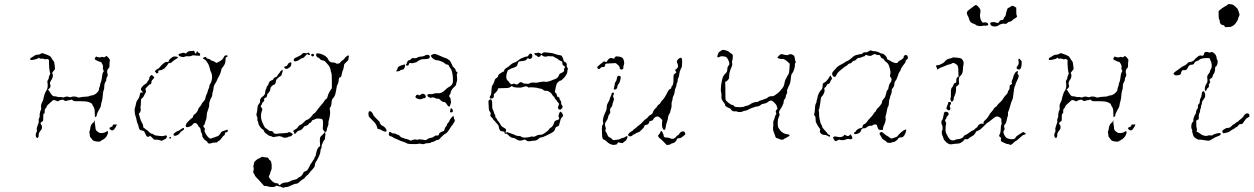

<svg xmlns="http://www.w3.org/2000/svg" viewBox="-20 -689 6059 928"><path d="M541 -88Q544 -90 544 -86Q542 -76 531 -63Q523 -55 514 -62Q502 -71 519 -76Q524 -77 525 -83Q526 -87 527 -87.5Q528 -88 532 -87Q538 -86 541 -88ZM436 -103Q436 -105 437 -106Q438 -107 438 -106Q440 -105 438.5 -102Q437 -99 438.5 -93.5Q440 -88 441 -76Q441 -59 450 -54Q454 -52 458 -48.5Q462 -45 474 -46Q486 -47 492 -51.5Q498 -56 500 -55Q505 -52 499 -38Q492 -20 472 -11Q466 -8 465 -6Q464 -4 454 -4.5Q444 -5 437 -7Q428 -10 426 -14Q424 -18 419 -23Q414 -28 414 -34.5Q414 -41 412.5 -46.5Q411 -52 413.5 -57Q416 -62 416 -67.5Q416 -73 419.5 -82Q423 -91 429 -95Q435 -99 436 -103ZM182 -432Q185 -433 211 -423Q220 -419 222.5 -417Q225 -415 229 -408Q235 -398 239 -393.5Q243 -389 244 -375.5Q245 -362 246 -358Q247 -354 238.5 -345.5Q230 -337 233 -334Q236 -331 235.5 -322.5Q235 -314 231 -307Q226 -300 223 -293Q220 -286 223 -280Q227 -269 218 -261L212 -256L216 -252Q220 -247 223 -241Q225 -238 228 -233.5Q231 -229 234.5 -226.5Q238 -224 240 -224Q242 -223 245 -223.5Q248 -224 256 -221.5Q264 -219 269 -220Q274 -221 279.5 -219Q285 -217 290 -219Q301 -225 315 -220Q321 -218 324 -220Q328 -223 339 -222.5Q350 -222 355 -219Q360 -216 367.5 -218.5Q375 -221 391.5 -221.5Q408 -222 412 -224.5Q416 -227 425 -228Q437 -229 451 -243Q458 -250 458 -256Q458 -262 461 -268.5Q464 -275 464 -279Q464 -283 466 -288Q472 -301 474 -324Q475 -335 478 -339Q484 -345 479 -352Q476 -355 477.5 -363Q479 -371 476 -375.5Q473 -380 471.5 -384.5Q470 -389 466 -389.5Q462 -390 452 -394.5Q442 -399 440 -401Q435 -405 441 -411L444 -416L453 -413Q461 -410 466 -412Q473 -416 481 -412Q485 -411 489 -415Q492 -419 495 -418Q498 -417 505 -409Q512 -401 511 -397Q509 -388 509 -367Q509 -363 504 -358Q500 -355 498.5 -347.5Q497 -340 499 -335Q503 -325 497 -316Q493 -311 494 -306Q495 -301 489.5 -292.5Q484 -284 484 -271Q484 -258 481 -252.5Q478 -247 477 -229.5Q476 -212 472.5 -200.5Q469 -189 468 -180.5Q467 -172 463 -166Q459 -160 456.5 -154.5Q454 -149 451 -143.5Q448 -138 448 -133Q448 -129 445 -126Q442 -123 440 -123Q438 -124 438 -144Q438 -164 432.5 -172Q427 -180 426 -184Q425 -189 414.5 -193.5Q404 -198 392 -199Q378 -200 375 -199.5Q372 -199 365 -200Q349 -200 343 -200Q338 -199 333 -203Q325 -211 322 -206Q321 -205 315.5 -205Q310 -205 304 -202Q296 -199 290 -204Q286 -208 279.5 -207Q273 -206 266 -203L259 -199L250 -203Q241 -206 239 -206Q237 -206 227.5 -197Q218 -188 212.5 -183.5Q207 -179 205.5 -173.5Q204 -168 199.5 -164Q195 -160 196 -151Q197 -142 193 -140Q190 -139 189.5 -136.5Q189 -134 189 -122Q190 -105 186 -103Q176 -98 176 -93Q176 -90 180 -85Q184 -80 183 -72Q182 -64 179.5 -62Q177 -60 171.5 -51.5Q166 -43 167 -37Q168 -32 165.5 -27Q163 -22 160 -22Q157 -22 154 -28Q150 -38 157 -51Q160 -58 158 -61.5Q156 -65 160.5 -79Q165 -93 166.5 -96Q168 -99 167 -106Q166 -113 169 -117.5Q172 -122 172 -129Q171 -132 172 -138Q173 -144 174.5 -150Q176 -156 178 -158Q180 -160 178.5 -171Q177 -182 183.5 -194.5Q190 -207 190 -212Q190 -214 191.5 -220Q193 -226 195 -232Q197 -238 199.5 -243.5Q202 -249 204 -251Q214 -265 209 -293Q208 -298 212 -303Q216 -308 216 -314Q216 -320 219 -324Q224 -332 222 -337Q220 -340 218 -361Q216 -387 217 -394Q218 -400 212 -402.5Q206 -405 202.5 -403Q199 -401 193 -404Q187 -407 180 -405.5Q173 -404 170.5 -408Q168 -412 166 -409Q164 -405 146.5 -401Q129 -397 127 -400Q123 -407 134 -412Q140 -415 144 -418Q152 -425 166 -425Q170 -425 176 -428.5Q182 -432 182 -432Z M800 -26Q807 -29 807 -23Q807 -20 802.5 -19.5Q798 -19 798 -22Q798 -25 800 -26ZM854 -64Q870 -75 870 -67Q869 -61 861 -57Q853 -53 850 -47Q847 -41 837.5 -36Q828 -31 823 -33Q811 -39 830 -51Q837 -56 840.5 -56Q844 -56 854 -64ZM711 -326Q714 -328 720 -321.5Q726 -315 726 -314Q726 -313 719 -306Q712 -299 712 -293Q712 -281 704 -281Q702 -281 696.5 -274.5Q691 -268 687 -265Q681 -262 685 -250Q687 -245 683.5 -240.5Q680 -236 677 -228.5Q674 -221 668 -215L662 -210L661 -194Q661 -178 659.5 -174Q658 -170 659 -167Q663 -156 656 -145L651 -139L656 -121Q661 -103 666.5 -95Q672 -87 672 -79.5Q672 -72 674 -72Q676 -72 679 -68.5Q682 -65 687 -62.5Q692 -60 700 -51.5Q708 -43 713 -43Q718 -43 724 -38Q730 -33 752 -32Q755 -32 763 -31Q770 -31 775 -33Q785 -38 787 -29Q787 -28 786 -25.5Q785 -23 783.5 -21Q782 -19 780 -17.5Q778 -16 777 -16Q775 -16 769 -12Q760 -6 754 -11Q750 -13 737 -14H725L716 -23Q707 -32 705.5 -32Q704 -32 700 -29Q691 -23 684 -39Q679 -51 676.5 -54Q674 -57 665.5 -58.5Q657 -60 654.5 -63.5Q652 -67 650 -76Q649 -84 645.5 -90.5Q642 -97 640.5 -107Q639 -117 635 -128Q632 -136 631 -149.5Q630 -163 632 -167Q634 -171 638 -191Q640 -200 644 -205Q653 -215 656 -232Q658 -240 660 -242Q662 -244 665 -241Q667 -239 669 -241Q671 -243 666 -248.5Q661 -254 661 -257Q661 -263 668 -271Q675 -279 684 -284Q689 -286 690 -289.5Q691 -293 696 -298.5Q701 -304 701 -308Q701 -318 711 -326ZM809 -410Q818 -417 827 -416Q850 -414 833 -405Q820 -398 811 -389Q804 -383 801 -384Q795 -386 791 -378Q789 -374 781.5 -365.5Q774 -357 772.5 -357Q771 -357 765 -353Q759 -349 752 -349Q747 -349 746 -347.5Q745 -346 745 -340Q745 -337 744 -336Q743 -335 739 -335Q734 -334 734 -336.5Q734 -339 732 -340Q724 -343 737 -353L744 -357Q748 -358 752 -364Q759 -374 771 -383Q783 -392 788 -390Q795 -386 795 -393Q795 -399 809 -410ZM1069 -421Q1080 -423 1080 -418Q1080 -414 1077 -414Q1070 -414 1070 -400Q1071 -381 1057 -365Q1051 -358 1050 -353Q1046 -333 1037 -318Q1032 -311 1029.5 -303Q1027 -295 1020 -285Q1013 -275 1012 -263Q1011 -251 1008.5 -245Q1006 -239 1006 -231.5Q1006 -224 1003 -220Q998 -213 994 -200.5Q990 -188 991 -181Q992 -175 987 -163Q979 -143 979 -130Q979 -115 973 -103Q971 -98 970 -92Q969 -86 966 -84.5Q963 -83 963 -79Q963 -75 967 -72Q972 -69 969 -60Q967 -55 974 -43Q983 -26 996 -19Q998 -18 1004 -21Q1010 -24 1012.5 -24Q1015 -24 1021.5 -27Q1028 -30 1030.5 -30Q1033 -30 1038 -35Q1043 -40 1045 -44Q1051 -55 1063 -57Q1071 -59 1075 -61Q1081 -65 1081 -57Q1081 -54 1079 -51.5Q1077 -49 1075 -50Q1072 -51 1069.5 -48Q1067 -45 1067 -41Q1066 -36 1062.5 -34Q1059 -32 1056 -28Q1045 -11 1039 -9Q1033 -7 1032 -3.5Q1031 0 1019.5 0Q1008 0 1002 3Q986 9 982 -3Q981 -6 974.5 -9.5Q968 -13 966 -17Q964 -21 961 -23.5Q958 -26 957.5 -34.5Q957 -43 953.5 -47.5Q950 -52 950 -60Q950 -68 945 -72.5Q940 -77 937 -83Q931 -96 919 -94Q915 -93 911.5 -87.5Q908 -82 897 -77Q887 -74 884.5 -74Q882 -74 879 -77Q876 -80 879.5 -87Q883 -94 883 -95Q883 -96 894.5 -107Q906 -118 909 -119Q912 -120 914 -129Q915 -133 921 -137Q926 -140 931.5 -147.5Q937 -155 938 -161Q939 -165 942 -169Q946 -172 951.5 -180.5Q957 -189 957 -191Q957 -192 964.5 -199.5Q972 -207 973 -215.5Q974 -224 979 -234Q984 -244 984 -248Q984 -252 988 -259.5Q992 -267 992 -272.5Q992 -278 995 -282Q1004 -294 1005 -316Q1005 -331 1001 -338Q997 -345 995 -354Q991 -374 982 -387Q975 -399 967.5 -402.5Q960 -406 960 -408Q960 -408 963 -410Q966 -412 969.5 -413Q973 -414 974.5 -414Q976 -414 978 -409.5Q980 -405 986 -405Q992 -405 997 -400Q1002 -395 1006.5 -395Q1011 -395 1018 -390Q1025 -385 1026.5 -385Q1028 -385 1039 -391Q1058 -401 1062 -414Q1064 -419 1069 -421ZM912 -443Q920 -446 921 -437Q922 -431 925 -430.5Q928 -430 930 -436L933 -442L937 -437Q941 -432 943 -432Q949 -432 947 -423Q947 -420 945.5 -419.5Q944 -419 935 -420Q924 -420 918 -421.5Q912 -423 906 -419.5Q900 -416 888.5 -417Q877 -418 873 -415Q869 -412 860 -414Q842 -417 843 -425Q844 -429 848.5 -429.5Q853 -430 859 -432.5Q865 -435 872 -433L879 -430L884 -436Q889 -441 896.5 -442Q904 -443 906.5 -442.5Q909 -442 912 -443Z M1341 -349 1346 -352V-349Q1347 -345 1344.5 -338.5Q1342 -332 1341 -327.5Q1340 -323 1336 -321Q1331 -319 1323 -311.5Q1315 -304 1315 -302Q1315 -299 1312.5 -290Q1310 -281 1304 -279.5Q1298 -278 1292 -271Q1286 -264 1287 -259Q1287 -257 1285.5 -252.5Q1284 -248 1280.5 -243.5Q1277 -239 1274 -236Q1270 -233 1271 -229Q1272 -220 1262 -216Q1254 -213 1257 -203Q1258 -200 1253 -197Q1248 -194 1247 -189.5Q1246 -185 1243 -181Q1238 -175 1243 -170Q1250 -164 1247 -156Q1240 -140 1242 -119Q1243 -106 1255 -82Q1261 -70 1265.5 -68.5Q1270 -67 1275.5 -61.5Q1281 -56 1285 -56Q1299 -56 1302 -48Q1304 -43 1312 -42.5Q1320 -42 1323 -43Q1326 -44 1347.5 -45Q1369 -46 1371 -48Q1378 -54 1390 -45L1396 -41L1392 -36Q1387 -29 1379 -29Q1375 -29 1371 -26Q1368 -24 1359.5 -23.5Q1351 -23 1348 -25Q1346 -27 1337.5 -29.5Q1329 -32 1325 -30.5Q1321 -29 1317 -29Q1313 -29 1307 -27Q1301 -25 1295 -28.5Q1289 -32 1285 -32Q1281 -32 1275 -37Q1269 -42 1263.5 -45.5Q1258 -49 1256 -55.5Q1254 -62 1247.5 -65.5Q1241 -69 1239.5 -72.5Q1238 -76 1234 -80.5Q1230 -85 1229 -92.5Q1228 -100 1225.5 -104.5Q1223 -109 1224 -113.5Q1225 -118 1223 -123Q1217 -134 1221 -143Q1223 -149 1224 -164Q1225 -175 1226 -178Q1227 -181 1232 -187Q1238 -194 1237 -200Q1235 -212 1249 -222Q1262 -231 1262 -244Q1262 -253 1264.5 -256Q1267 -259 1268 -265Q1269 -271 1273.5 -275.5Q1278 -280 1278 -283.5Q1278 -287 1282 -293Q1286 -299 1298 -303Q1300 -304 1303 -309.5Q1306 -315 1312 -316Q1318 -317 1320 -322Q1322 -327 1328 -333.5Q1334 -340 1334.5 -342.5Q1335 -345 1341 -349ZM1386 -388Q1390 -387 1387 -373Q1385 -366 1376 -361Q1364 -352 1357 -359Q1353 -362 1353.5 -365Q1354 -368 1359 -368Q1366 -368 1372 -379Q1374 -384 1379 -386Q1384 -388 1386 -388ZM1486 -427Q1493 -431 1497 -426Q1499 -424 1497 -420Q1492 -413 1486 -419Q1481 -424 1486 -427ZM1510 -430Q1513 -433 1529 -429Q1542 -425 1551 -419Q1563 -411 1565 -404Q1566 -400 1572 -393.5Q1578 -387 1588.5 -387Q1599 -387 1603 -383.5Q1607 -380 1615 -381.5Q1623 -383 1625 -387.5Q1627 -392 1635.5 -397.5Q1644 -403 1645 -406Q1645 -408 1649 -411.5Q1653 -415 1657 -418Q1661 -421 1663 -421Q1669 -421 1665 -412Q1664 -408 1664 -402.5Q1664 -397 1657 -392Q1647 -383 1645 -380Q1643 -377 1642 -368Q1641 -357 1637.5 -350Q1634 -343 1632 -332Q1630 -315 1623 -315Q1617 -315 1617 -299Q1616 -288 1612 -282Q1608 -276 1607 -266.5Q1606 -257 1604.5 -252Q1603 -247 1602 -240Q1600 -224 1587 -211Q1583 -206 1582.5 -193Q1582 -180 1579 -175Q1574 -167 1573.5 -164.5Q1573 -162 1575 -155Q1577 -147 1574 -128.5Q1571 -110 1569 -106.5Q1567 -103 1567.5 -93.5Q1568 -84 1564 -77Q1560 -70 1560 -63Q1560 -56 1555 -52.5Q1550 -49 1552 -44Q1554 -39 1552 -31.5Q1550 -24 1551 -21Q1552 -18 1546 -10Q1540 -2 1540 0.5Q1540 3 1537 7.5Q1534 12 1534.5 19Q1535 26 1532 29.5Q1529 33 1528.5 43.5Q1528 54 1519.5 71Q1511 88 1510 89Q1507 91 1504.5 97.5Q1502 104 1502 109Q1502 119 1484 136Q1476 145 1472.5 150.5Q1469 156 1464.5 158.5Q1460 161 1455.5 167.5Q1451 174 1442.5 178.5Q1434 183 1426.5 191Q1419 199 1411.5 199Q1404 199 1388 207Q1372 215 1364 215Q1356 215 1352.5 217.5Q1349 220 1343.5 216.5Q1338 213 1326 211L1314 208L1312 211Q1309 215 1296 215Q1283 215 1277 212.5Q1271 210 1264 210Q1259 210 1257.5 209.5Q1256 209 1254 207Q1252 205 1247 199Q1238 188 1232 182Q1213 164 1211 157Q1209 151 1205.5 147.5Q1202 144 1205 136Q1208 128 1206 122.5Q1204 117 1205 112Q1208 93 1213 90Q1216 87 1222 82Q1228 77 1230.5 77Q1233 77 1237 74Q1246 67 1254 70Q1261 72 1268.5 72Q1276 72 1278 77.5Q1280 83 1284 85Q1292 88 1293 110Q1294 127 1291 133Q1288 139 1286 147.5Q1284 156 1281 159.5Q1278 163 1279.5 166.5Q1281 170 1289 180Q1303 197 1319 197Q1325 197 1327 202Q1329 209 1336 203Q1344 194 1362 193Q1373 193 1381 188Q1389 183 1398 181Q1418 177 1422 170Q1424 167 1427 167Q1429 167 1433 164Q1437 161 1440 157Q1443 153 1444 151Q1445 146 1449.5 142Q1454 138 1458 138Q1465 138 1476 115Q1481 103 1483.5 101Q1486 99 1490 91.5Q1494 84 1497 81Q1500 78 1500 74.5Q1500 71 1502.5 69Q1505 67 1506 62Q1512 25 1524 20Q1528 18 1527 8.5Q1526 -1 1526 -5Q1526 -20 1527 -23.5Q1528 -27 1532 -31Q1550 -48 1550 -51Q1550 -52 1545 -58L1540 -64L1541 -84Q1542 -104 1540 -108Q1538 -113 1535 -114Q1532 -115 1521 -116Q1510 -117 1504 -113.5Q1498 -110 1493.5 -109.5Q1489 -109 1485.5 -102Q1482 -95 1477.5 -94.5Q1473 -94 1472 -90Q1469 -83 1455 -80Q1450 -79 1448 -75Q1446 -71 1440 -65Q1434 -59 1426.5 -58Q1419 -57 1413 -49Q1405 -38 1403 -42Q1403 -42 1403 -44Q1404 -46 1400 -50.5Q1396 -55 1399 -58Q1402 -61 1408 -64Q1414 -67 1417 -71Q1427 -86 1433 -86Q1436 -86 1448 -98Q1460 -110 1464 -110Q1468 -110 1476.5 -117.5Q1485 -125 1489 -131Q1493 -138 1498 -140.5Q1503 -143 1507 -149Q1511 -155 1519 -165Q1550 -201 1550 -205Q1550 -206 1556 -210Q1562 -214 1563.5 -223Q1565 -232 1574 -248L1584 -263V-297Q1584 -330 1581.5 -336.5Q1579 -343 1578 -350Q1576 -366 1563 -379Q1556 -387 1552 -391.5Q1548 -396 1539.5 -397Q1531 -398 1527 -403.5Q1523 -409 1519 -410Q1512 -412 1509 -419Q1506 -426 1510 -430ZM1467 -433Q1471 -437 1476 -430Q1480 -426 1477 -424Q1474 -421 1467 -426Q1465 -428 1463.5 -427Q1462 -426 1455 -418Q1447 -408 1441.5 -408Q1436 -408 1430 -402Q1425 -398 1415.5 -394.5Q1406 -391 1403 -393Q1396 -397 1402 -405Q1404 -409 1415 -413Q1436 -422 1440 -428Q1444 -435 1457 -432Q1464 -430 1467 -433Z M2176 -113Q2181 -106 2175 -98Q2171 -93 2171 -91.5Q2171 -90 2165.5 -83.5Q2160 -77 2156 -70Q2141 -46 2133 -43Q2128 -41 2122 -35Q2116 -29 2111.5 -25Q2107 -21 2104 -17Q2101 -13 2095.5 -13Q2090 -13 2083 -8Q2076 -3 2071.5 -3.5Q2067 -4 2063.5 -0.5Q2060 3 2050 3Q2040 3 2035 5Q2026 10 2014 6Q2008 4 2002.5 6Q1997 8 1974 7.5Q1951 7 1947 4Q1940 -1 1925 -5Q1911 -10 1904.5 -13.5Q1898 -17 1891.5 -19Q1885 -21 1879 -25.5Q1873 -30 1869.5 -30Q1866 -30 1862 -33.5Q1858 -37 1859.5 -43Q1861 -49 1861 -50Q1864 -54 1871 -48Q1875 -44 1883.5 -44Q1892 -44 1896.5 -40.5Q1901 -37 1904.5 -37Q1908 -37 1911 -33Q1918 -24 1926 -23Q1931 -22 1933 -20.5Q1935 -19 1945 -17Q1955 -15 1960 -11.5Q1965 -8 1968 -10Q1973 -13 1981.5 -14.5Q1990 -16 1993 -14Q1998 -12 2000 -14Q2004 -18 2034 -12Q2039 -11 2044 -15Q2053 -22 2064 -23Q2072 -24 2078 -29.5Q2084 -35 2090 -34Q2102 -32 2102 -42Q2102 -44 2109 -49Q2116 -54 2120 -54Q2123 -54 2126 -57.5Q2129 -61 2129 -65Q2129 -70 2135.5 -77.5Q2142 -85 2141 -87.5Q2140 -90 2145.5 -95Q2151 -100 2153 -106.5Q2155 -113 2162.5 -121Q2170 -129 2171.5 -128.5Q2173 -128 2173.5 -122Q2174 -116 2176 -113ZM1763 -150Q1771 -155 1778 -145Q1783 -139 1784 -134Q1785 -131 1793.5 -121.5Q1802 -112 1809 -106Q1814 -103 1815 -98Q1817 -87 1829 -81Q1838 -77 1844 -68.5Q1850 -60 1848 -55Q1847 -52 1840.5 -53Q1834 -54 1827 -58Q1819 -64 1812 -65L1805 -66L1801 -79Q1797 -91 1788 -99.5Q1779 -108 1770 -118Q1763 -125 1762 -127.5Q1761 -130 1761 -138Q1761 -147 1763 -150ZM2164 -164Q2170 -157 2169 -151.5Q2168 -146 2161 -146H2155L2156 -154Q2157 -162 2158.5 -165Q2160 -168 2164 -164ZM2164 -171 2165 -172H2167Q2166 -171 2164 -171ZM2015 -233Q2022 -239 2032 -233Q2037 -229 2038 -224Q2038 -214 2029 -214Q2024 -214 2021 -212Q2015 -207 2001.5 -211Q1988 -215 1988 -221Q1988 -224 1991 -227.5Q1994 -231 1997 -231.5Q2000 -232 2002 -230Q2003 -228 2007.5 -228.5Q2012 -229 2015 -233ZM1929 -376Q1936 -378 1937.5 -377Q1939 -376 1938 -371Q1937 -364 1933.5 -358Q1930 -352 1923.5 -352Q1917 -352 1914 -348.5Q1911 -345 1907 -345Q1903 -345 1900 -343.5Q1897 -342 1896 -344.5Q1895 -347 1897.5 -350Q1900 -353 1901 -358Q1902 -363 1906 -366Q1911 -371 1929 -376ZM2035 -421Q2046 -427 2053 -422Q2061 -418 2055 -408Q2051 -403 2025 -403Q2014 -403 1999 -393Q1992 -387 1988.5 -387Q1985 -387 1978.5 -384.5Q1972 -382 1967 -384Q1957 -387 1956 -377Q1955 -372 1950 -371.5Q1945 -371 1943 -374Q1941 -377 1944 -380Q1947 -383 1948 -389Q1952 -398 1958 -398Q1962 -398 1966 -403Q1971 -410 1982 -408Q1990 -406 1997 -411Q2006 -416 2019 -416Q2026 -416 2035 -421ZM2071 -426Q2078 -430 2086 -427.5Q2094 -425 2121 -413Q2132 -408 2135 -408Q2138 -408 2145 -402.5Q2152 -397 2153 -397Q2154 -397 2160.5 -385Q2167 -373 2167 -370.5Q2167 -368 2174 -362.5Q2181 -357 2182 -350.5Q2183 -344 2187 -342Q2194 -339 2189 -332Q2187 -328 2188 -323Q2190 -316 2189.5 -305Q2189 -294 2187 -292Q2185 -289 2185 -283Q2185 -277 2177 -270Q2161 -257 2158 -241Q2157 -233 2153 -230Q2148 -225 2154 -219Q2158 -215 2158 -209.5Q2158 -204 2159.5 -198Q2161 -192 2158 -186.5Q2155 -181 2155 -177.5Q2155 -174 2151 -174Q2147 -174 2142 -181Q2138 -188 2133.5 -192.5Q2129 -197 2128 -196Q2127 -195 2124.5 -196Q2122 -197 2119 -198Q2116 -199 2113 -201.5Q2110 -204 2108 -206Q2102 -213 2095.5 -212Q2089 -211 2083 -215Q2075 -220 2065 -217Q2059 -215 2053 -219Q2043 -225 2046 -230Q2049 -236 2061 -234Q2067 -233 2077.5 -236.5Q2088 -240 2093 -238.5Q2098 -237 2108.5 -239.5Q2119 -242 2131.5 -254Q2144 -266 2149 -268Q2161 -273 2168 -287Q2170 -292 2169 -313Q2167 -346 2157 -359Q2151 -367 2150 -370Q2149 -377 2140 -377Q2136 -377 2130.5 -382Q2125 -387 2120 -389Q2102 -398 2089 -398Q2084 -398 2076 -403.5Q2068 -409 2065 -414Q2062 -419 2063 -421Q2064 -423 2071 -426Z M2345 -206Q2350 -209 2351.5 -209Q2353 -209 2356 -205Q2360 -198 2359 -181Q2358 -166 2362 -159.5Q2366 -153 2367.5 -145.5Q2369 -138 2372 -135Q2375 -132 2374 -127Q2373 -122 2377.5 -118.5Q2382 -115 2382 -112.5Q2382 -110 2389 -102Q2396 -94 2399 -87Q2403 -77 2417 -71Q2426 -66 2426.5 -61Q2427 -56 2424.5 -53.5Q2422 -51 2424 -49Q2426 -47 2429 -49Q2432 -51 2433 -50Q2434 -49 2452 -43Q2470 -37 2473 -34.5Q2476 -32 2486 -32Q2496 -32 2500 -28Q2504 -24 2517.5 -24Q2531 -24 2540 -27Q2549 -30 2554 -29Q2562 -26 2572 -33Q2581 -38 2589.5 -37.5Q2598 -37 2603 -40Q2617 -48 2621 -52Q2625 -56 2628 -57.5Q2631 -59 2633 -63.5Q2635 -68 2642 -72Q2653 -78 2658 -95Q2660 -102 2662.5 -104Q2665 -106 2671 -108Q2679 -110 2681.5 -113Q2684 -116 2682 -120Q2677 -127 2682 -139Q2685 -147 2687 -148.5Q2689 -150 2692 -148Q2694 -146 2695.5 -144Q2697 -142 2698.5 -139Q2700 -136 2701 -133.5Q2702 -131 2702 -130Q2702 -128 2696.5 -122.5Q2691 -117 2689.5 -111Q2688 -105 2685 -94.5Q2682 -84 2681.5 -82Q2681 -80 2674 -78Q2665 -76 2662 -63Q2660 -56 2653 -51Q2646 -46 2625 -36Q2603 -25 2596.5 -25Q2590 -25 2585 -20Q2575 -9 2562 -9Q2554 -9 2544 -7Q2529 -4 2520 -13Q2516 -16 2513 -14Q2500 -8 2488 -10Q2483 -11 2475 -16.5Q2467 -22 2463 -22Q2449 -22 2438 -35Q2431 -43 2425 -43Q2421 -42 2420 -43Q2419 -44 2419 -47Q2418 -53 2414.5 -53Q2411 -53 2403 -55Q2398 -57 2396.5 -59Q2395 -61 2393 -66Q2391 -74 2390 -79.5Q2389 -85 2375 -99.5Q2361 -114 2361 -116Q2361 -118 2355 -123Q2349 -128 2350 -131Q2354 -143 2348 -149Q2343 -155 2343 -160Q2343 -169 2341 -194Q2340 -203 2345 -206ZM2603 -433Q2608 -437 2613.5 -436Q2619 -435 2634.5 -434Q2650 -433 2662 -428.5Q2674 -424 2681.5 -423Q2689 -422 2692 -421Q2698 -419 2704 -397Q2706 -391 2709 -390Q2714 -389 2717.5 -384Q2721 -379 2719 -374Q2718 -369 2722 -363Q2726 -357 2724 -352.5Q2722 -348 2722 -342Q2722 -333 2709 -316Q2694 -299 2688 -299Q2685 -299 2679.5 -294Q2674 -289 2671 -284Q2668 -278 2665.5 -264Q2663 -250 2662 -246.5Q2661 -243 2666 -239.5Q2671 -236 2671.5 -228.5Q2672 -221 2676 -221Q2684 -220 2684 -213Q2684 -209 2688.5 -204Q2693 -199 2692.5 -192Q2692 -185 2695 -182Q2704 -173 2694 -163Q2687 -155 2680 -162Q2674 -167 2679 -177Q2682 -184 2682 -186.5Q2682 -189 2677 -194Q2671 -200 2671 -202Q2671 -204 2666.5 -207.5Q2662 -211 2661 -215.5Q2660 -220 2656 -222.5Q2652 -225 2649 -231.5Q2646 -238 2636.5 -244.5Q2627 -251 2620 -250Q2613 -249 2609 -252Q2598 -261 2590 -261Q2586 -261 2582 -263Q2577 -265 2559.5 -266.5Q2542 -268 2537 -266Q2534 -265 2530 -269Q2526 -273 2519 -271.5Q2512 -270 2507 -268Q2496 -264 2475 -266Q2461 -267 2457.5 -271Q2454 -275 2452 -272.5Q2450 -270 2443.5 -266.5Q2437 -263 2413.5 -263Q2390 -263 2388.5 -262Q2387 -261 2386 -256Q2385 -251 2376 -242Q2369 -236 2367.5 -233.5Q2366 -231 2367 -226Q2368 -215 2358 -213Q2352 -211 2349 -214Q2344 -218 2351 -228Q2355 -234 2355.5 -253Q2356 -272 2360 -276.5Q2364 -281 2365 -285Q2366 -289 2368 -292Q2370 -295 2370 -298Q2371 -307 2381 -313Q2387 -316 2387.5 -322Q2388 -328 2399 -335Q2410 -342 2413.5 -343Q2417 -344 2417 -348Q2417 -355 2430 -362Q2436 -365 2441 -370Q2457 -385 2467 -387Q2474 -389 2479 -393Q2498 -408 2503 -408Q2504 -408 2512 -412Q2520 -416 2525.5 -415.5Q2531 -415 2535 -422.5Q2539 -430 2544 -430Q2553 -430 2553 -420Q2553 -411 2547.5 -406.5Q2542 -402 2535 -406Q2530 -409 2529 -406Q2523 -396 2511 -395Q2501 -393 2495 -393Q2485 -394 2482 -380Q2480 -372 2477 -369Q2474 -366 2463 -362Q2449 -358 2445.5 -355Q2442 -352 2438 -351Q2434 -350 2434 -348Q2434 -346 2431 -339.5Q2428 -333 2427 -321.5Q2426 -310 2430.5 -303.5Q2435 -297 2436.5 -297Q2438 -297 2441 -291Q2450 -278 2458 -283Q2465 -287 2472 -282Q2479 -277 2489 -288Q2497 -296 2507 -288Q2512 -284 2519 -284.5Q2526 -285 2530.5 -284Q2535 -283 2541.5 -287Q2548 -291 2557 -290Q2573 -288 2583 -291Q2606 -296 2614 -294Q2621 -292 2632.5 -295.5Q2644 -299 2650 -302Q2656 -305 2663 -307Q2675 -310 2681 -324Q2683 -330 2685 -332Q2687 -334 2695 -337Q2705 -342 2706 -346Q2707 -350 2706 -351.5Q2705 -353 2708 -359Q2714 -368 2707 -370Q2698 -373 2698 -384Q2698 -389 2697.5 -390.5Q2697 -392 2691 -394Q2684 -397 2678 -402Q2672 -407 2667.5 -408.5Q2663 -410 2658 -414Q2653 -418 2647 -417Q2641 -416 2636 -417.5Q2631 -419 2623 -416Q2611 -413 2602 -420L2597 -424L2592 -419Q2585 -409 2577 -417Q2574 -421 2571 -421Q2568 -421 2565 -425.5Q2562 -430 2563.5 -432Q2565 -434 2568 -432.5Q2571 -431 2576.5 -433.5Q2582 -436 2590 -432L2597 -428Z M3188 -32Q3188 -24 3203 -24Q3212 -24 3216.5 -21.5Q3221 -19 3227.5 -18Q3234 -17 3241 -21.5Q3248 -26 3249 -29.5Q3250 -33 3255 -34.5Q3260 -36 3263 -42Q3270 -54 3281 -54Q3290 -54 3292 -44Q3293 -40 3290.5 -37.5Q3288 -35 3277 -27Q3269 -20 3262 -21Q3256 -21 3254.5 -20Q3253 -19 3250 -12Q3243 1 3232 3Q3225 4 3222.5 7Q3220 10 3211 11L3203 12L3190 -1Q3177 -15 3171.5 -18.5Q3166 -22 3163 -27L3160 -33L3164 -38Q3169 -43 3171.5 -49.5Q3174 -56 3176.5 -56Q3179 -56 3183.5 -46.5Q3188 -37 3188 -32ZM2937 -238Q2938 -241 2942 -241.5Q2946 -242 2947 -239.5Q2948 -237 2946 -232Q2941 -223 2945 -218Q2950 -212 2944 -197Q2940 -187 2940 -183Q2940 -176 2931 -166Q2927 -160 2929 -151.5Q2931 -143 2926 -138Q2921 -133 2920 -126Q2918 -113 2908 -100Q2901 -90 2906 -77Q2910 -67 2907 -62.5Q2904 -58 2908 -52Q2915 -43 2918 -32Q2919 -29 2928.5 -24Q2938 -19 2940 -15Q2942 -11 2948.5 -12Q2955 -13 2965 -14Q2975 -15 2979.5 -18.5Q2984 -22 2988.5 -22Q2993 -22 3000 -26Q3013 -35 3013 -28Q3013 -24 3009.5 -16.5Q3006 -9 3003 -8Q3000 -7 2995 -2Q2991 2 2989.5 2.5Q2988 3 2981 2Q2973 0 2970 -1Q2967 -2 2964 4Q2962 8 2960.5 9Q2959 10 2951 11Q2940 12 2935.5 9.5Q2931 7 2927 6Q2923 5 2913 -4.5Q2903 -14 2900 -14Q2891 -14 2890 -37Q2889 -53 2889 -67Q2889 -81 2893 -86Q2897 -91 2895 -97Q2890 -115 2908 -151Q2913 -160 2912.5 -170.5Q2912 -181 2919.5 -194Q2927 -207 2927 -210.5Q2927 -214 2931 -221.5Q2935 -229 2935 -232Q2935 -235 2937 -238ZM2965 -320Q2970 -324 2976.5 -322Q2983 -320 2978 -302Q2975 -289 2969.5 -283Q2964 -277 2964 -271Q2964 -259 2952 -256Q2948 -255 2947 -258Q2946 -261 2948.5 -268Q2951 -275 2951 -282Q2951 -289 2955.5 -293.5Q2960 -298 2961 -307.5Q2962 -317 2965 -320ZM3259 -404Q3270 -414 3275 -407Q3277 -405 3277 -391Q3277 -377 3276 -369Q3274 -361 3269.5 -353.5Q3265 -346 3263.5 -332.5Q3262 -319 3258.5 -312Q3255 -305 3255 -298Q3255 -291 3252.5 -289Q3250 -287 3250 -280.5Q3250 -274 3245.5 -264.5Q3241 -255 3241 -246.5Q3241 -238 3236 -228.5Q3231 -219 3231 -213Q3231 -207 3228 -200Q3225 -193 3226 -183Q3227 -173 3223.5 -163.5Q3220 -154 3220 -150Q3220 -146 3214.5 -137.5Q3209 -129 3209 -122Q3209 -115 3204 -101Q3199 -87 3198 -77Q3196 -60 3190 -61Q3188 -61 3185 -65Q3178 -76 3180 -96L3181 -109L3172 -118Q3163 -127 3156 -126Q3144 -124 3138 -113Q3135 -107 3131 -106Q3122 -104 3120 -103Q3118 -102 3118 -98Q3117 -93 3112 -89Q3107 -85 3101 -85Q3095 -85 3093 -76Q3092 -71 3074 -55Q3068 -49 3064 -49Q3060 -49 3053.5 -44.5Q3047 -40 3045 -40Q3043 -40 3036 -34Q3029 -28 3022.5 -30.5Q3016 -33 3015.5 -36Q3015 -39 3021 -45.5Q3027 -52 3031.5 -53.5Q3036 -55 3038.5 -58.5Q3041 -62 3049.5 -68Q3058 -74 3059 -76Q3060 -78 3068.5 -83.5Q3077 -89 3087 -100.5Q3097 -112 3103 -115Q3109 -118 3112 -123.5Q3115 -129 3124.5 -134Q3134 -139 3134 -142Q3139 -158 3148 -165Q3154 -170 3156.5 -175.5Q3159 -181 3164.5 -184Q3170 -187 3173.5 -194Q3177 -201 3184 -207.5Q3191 -214 3203 -237Q3205 -241 3209 -248.5Q3213 -256 3217 -258Q3225 -260 3225 -267Q3225 -270 3227 -272Q3236 -279 3235 -306Q3235 -324 3236.5 -327.5Q3238 -331 3243 -334Q3252 -338 3246 -345Q3242 -350 3244 -352Q3246 -354 3251 -357Q3262 -367 3254 -382Q3247 -394 3259 -404ZM2955 -415Q2959 -418 2975 -415Q2985 -413 2991 -407Q2995 -400 2996.5 -390Q2998 -380 2995 -375Q2993 -370 2993 -363Q2993 -353 2984 -353Q2975 -353 2975 -363Q2975 -369 2962 -379L2956 -384L2936 -383Q2911 -382 2908 -381Q2905 -380 2904.5 -374Q2904 -368 2901.5 -366.5Q2899 -365 2892.5 -365Q2886 -365 2882 -360Q2878 -355 2875 -355Q2873 -355 2871 -356.5Q2869 -358 2867.5 -360Q2866 -362 2866 -363Q2866 -365 2873 -371.5Q2880 -378 2884 -381Q2889 -383 2893 -388Q2899 -395 2906 -390Q2912 -387 2916 -396Q2917 -400 2923 -404.5Q2929 -409 2932 -409Q2935 -409 2941 -407Q2947 -405 2948 -405Q2949 -405 2950 -409Q2951 -413 2955 -415Z M3470 -447Q3474 -448 3479 -447.5Q3484 -447 3489 -445.5Q3494 -444 3499 -441.5Q3504 -439 3506 -436Q3512 -431 3517 -428.5Q3522 -426 3522 -417Q3522 -404 3519 -395Q3517 -389 3519 -382Q3521 -375 3514 -361Q3504 -339 3504 -317Q3505 -309 3497.5 -301.5Q3490 -294 3487 -294Q3484 -294 3485 -289Q3486 -287 3486 -248.5Q3486 -210 3487 -206.5Q3488 -203 3500.5 -192.5Q3513 -182 3519 -182Q3525 -182 3525 -180.5Q3525 -179 3529 -175Q3533 -171 3552.5 -171Q3572 -171 3577.5 -174Q3583 -177 3589.5 -178Q3596 -179 3601 -182Q3619 -195 3636 -196Q3643 -196 3647.5 -199.5Q3652 -203 3658 -204Q3664 -205 3668.5 -207.5Q3673 -210 3680.5 -212Q3688 -214 3689 -216Q3690 -219 3698 -222Q3706 -225 3711 -224Q3718 -223 3725 -228.5Q3732 -234 3737 -237Q3743 -241 3753.5 -253Q3764 -265 3767 -271Q3770 -278 3772.5 -291Q3775 -304 3778 -307.5Q3781 -311 3783 -316.5Q3785 -322 3789 -327Q3795 -334 3796 -363L3797 -381L3785 -392Q3768 -407 3759 -404Q3758 -403 3753 -404Q3748 -405 3743.5 -406.5Q3739 -408 3737.5 -409.5Q3736 -411 3744 -419Q3750 -426 3754.5 -427Q3759 -428 3769 -425Q3785 -420 3793 -425Q3799 -429 3807 -426Q3815 -423 3818 -419Q3821 -415 3822 -404Q3822 -397 3825 -393Q3828 -389 3824.5 -385Q3821 -381 3822 -375Q3823 -368 3818 -353Q3813 -338 3808.5 -334Q3804 -330 3803 -316Q3801 -287 3793 -274Q3789 -267 3789 -265Q3789 -263 3786 -258.5Q3783 -254 3784.5 -248Q3786 -242 3782 -234.5Q3778 -227 3778 -223Q3778 -214 3771 -208Q3768 -206 3768 -198Q3768 -190 3761.5 -177.5Q3755 -165 3751.5 -160.5Q3748 -156 3746 -150Q3744 -144 3747 -139.5Q3750 -135 3744.5 -124Q3739 -113 3739 -95Q3739 -81 3740.5 -76Q3742 -71 3750 -60Q3764 -42 3787 -40Q3796 -39 3796 -35Q3796 -31 3791.5 -29.5Q3787 -28 3782.5 -24.5Q3778 -21 3776 -21Q3774 -21 3769 -17Q3761 -10 3747 -17Q3739 -21 3736 -21Q3729 -21 3726 -34Q3723 -44 3719 -53Q3715 -62 3716.5 -72Q3718 -82 3717.5 -93Q3717 -104 3719.5 -107Q3722 -110 3724.5 -121Q3727 -132 3730.5 -135.5Q3734 -139 3731 -144Q3727 -151 3733 -158L3738 -163L3736 -170Q3733 -178 3733 -180Q3733 -182 3723 -192.5Q3713 -203 3707 -203Q3701 -203 3694 -198Q3686 -190 3668 -187Q3662 -187 3656 -181Q3648 -174 3636 -174Q3633 -174 3615.5 -167.5Q3598 -161 3594 -158Q3590 -155 3582 -154Q3574 -153 3571 -151Q3567 -148 3557.5 -147.5Q3548 -147 3544 -149Q3540 -152 3532 -151Q3520 -149 3513 -160Q3509 -166 3506.5 -166Q3504 -166 3496 -170.5Q3488 -175 3486.5 -176.5Q3485 -178 3485 -181.5Q3485 -185 3480.5 -190.5Q3476 -196 3471 -204Q3466 -212 3467 -225Q3468 -238 3466 -241Q3462 -248 3466 -282Q3469 -298 3471 -307Q3473 -316 3477 -322.5Q3481 -329 3488 -335.5Q3495 -342 3495 -351Q3495 -365 3502 -373Q3508 -378 3503 -392Q3497 -407 3492 -411.5Q3487 -416 3474 -417Q3463 -418 3458 -414Q3453 -411 3450 -412Q3447 -413 3447 -417Q3447 -419 3449 -424.5Q3451 -430 3453 -434Q3455 -438 3456 -438Q3458 -438 3462.5 -442Q3467 -446 3470 -447Z M4087 -36Q4090 -40 4090.5 -40Q4091 -40 4095 -34Q4102 -24 4098.5 -19Q4095 -14 4084 -17Q4077 -19 4068.5 -15Q4060 -11 4050.5 -11.5Q4041 -12 4038 -13.5Q4035 -15 4028 -10.5Q4021 -6 4018 -7Q4015 -8 4010.5 -15Q4006 -22 4007 -25Q4010 -32 4026 -28Q4048 -23 4058 -33L4062 -38L4070 -34Q4080 -28 4087 -36ZM4354 -62 4361 -63V-62Q4359 -60 4359 -55Q4359 -52 4356.5 -46Q4354 -40 4351 -35Q4348 -30 4345 -28Q4342 -25 4336 -25Q4324 -25 4320 -18Q4319 -14 4312.5 -10Q4306 -6 4305 -4.5Q4304 -3 4300 -3Q4296 -3 4291 -0.5Q4286 2 4276.5 1.5Q4267 1 4264.5 -3.5Q4262 -8 4254 -11.5Q4246 -15 4242.5 -22Q4239 -29 4235 -35Q4226 -46 4239 -51Q4243 -52 4252.5 -43.5Q4262 -35 4267.5 -32.5Q4273 -30 4280 -24Q4289 -17 4295 -21Q4299 -23 4307 -25Q4315 -27 4318 -31Q4323 -39 4336 -50Q4349 -61 4354 -62ZM3999 -315Q4004 -311 3998 -303Q3994 -299 3993 -294Q3991 -286 3985 -284Q3977 -283 3975 -275Q3973 -269 3968 -266Q3964 -264 3964 -262.5Q3964 -261 3965 -255Q3967 -249 3962.5 -238.5Q3958 -228 3952.5 -223Q3947 -218 3947 -210Q3946 -196 3941 -170Q3940 -162 3938 -159.5Q3936 -157 3937.5 -153Q3939 -149 3939 -135Q3939 -119 3946 -95Q3947 -90 3950.5 -85.5Q3954 -81 3954 -76.5Q3954 -72 3966 -59.5Q3978 -47 3980.5 -42.5Q3983 -38 3986 -38Q3992 -38 3992 -31Q3992 -25 3979 -33Q3972 -37 3965 -37Q3954 -37 3947 -44.5Q3940 -52 3944 -60Q3946 -64 3942 -68Q3940 -70 3936 -76Q3932 -82 3928.5 -89Q3925 -96 3923 -100Q3922 -107 3922 -116Q3922 -125 3917.5 -129.5Q3913 -134 3915 -137.5Q3917 -141 3918 -153Q3919 -183 3924 -190Q3927 -194 3927 -200Q3927 -206 3928.5 -207.5Q3930 -209 3931 -217Q3932 -226 3937.5 -237.5Q3943 -249 3947 -252Q3955 -258 3956 -272Q3956 -279 3956.5 -282Q3957 -285 3959 -286.5Q3961 -288 3966 -291Q3975 -296 3983 -308Q3991 -320 3991 -321.5Q3991 -323 3994 -323Q3997 -323 3997 -320Q3997 -317 3999 -315ZM4205 -442Q4210 -442 4220 -439Q4230 -436 4233.5 -433Q4237 -430 4243.5 -430Q4250 -430 4258.5 -421Q4267 -412 4267 -407Q4267 -402 4273 -400Q4279 -398 4283 -395Q4285 -393 4290.5 -390.5Q4296 -388 4301.5 -386Q4307 -384 4309 -384Q4321 -384 4322 -391Q4323 -394 4328.5 -396Q4334 -398 4341.5 -404Q4349 -410 4348 -413Q4346 -421 4358 -423Q4363 -424 4365 -420Q4369 -415 4368 -407Q4368 -404 4362.5 -401Q4357 -398 4357 -392.5Q4357 -387 4350 -379Q4345 -374 4339 -364Q4333 -354 4333 -351Q4333 -349 4328.5 -343Q4324 -337 4322 -329.5Q4320 -322 4317 -316Q4314 -310 4314 -308Q4314 -306 4308.5 -299Q4303 -292 4303 -287Q4303 -271 4294 -262Q4290 -259 4290 -249Q4290 -239 4286 -231Q4282 -223 4282 -219Q4282 -215 4279.5 -211Q4277 -207 4276.5 -192.5Q4276 -178 4272.5 -173.5Q4269 -169 4266 -151Q4263 -133 4261 -130Q4259 -127 4260 -120.5Q4261 -114 4261 -112.5Q4261 -111 4259.5 -103Q4258 -95 4253.5 -86Q4249 -77 4248 -69L4247 -61H4239Q4231 -61 4229 -62Q4223 -66 4220 -78Q4219 -88 4210 -88Q4204 -88 4199 -84Q4194 -80 4188 -81Q4179 -82 4168 -73Q4162 -68 4156 -69Q4144 -70 4141 -57Q4138 -46 4122 -42Q4112 -39 4110 -42Q4104 -46 4111 -50Q4115 -51 4116 -54Q4117 -57 4124 -63Q4131 -69 4145 -71Q4149 -72 4149 -76Q4149 -86 4159 -90Q4165 -92 4170.5 -100.5Q4176 -109 4186.5 -119.5Q4197 -130 4202 -138.5Q4207 -147 4209.5 -148Q4212 -149 4215.5 -156.5Q4219 -164 4221.5 -165.5Q4224 -167 4233.5 -178Q4243 -189 4243 -196Q4243 -203 4251 -211Q4260 -219 4265 -246Q4266 -251 4270 -254.5Q4274 -258 4274 -263Q4274 -268 4277.5 -278Q4281 -288 4284 -290Q4288 -294 4289 -302Q4290 -310 4287 -313Q4279 -319 4283 -330Q4287 -340 4277 -371Q4273 -382 4264.5 -388Q4256 -394 4253.5 -399.5Q4251 -405 4247 -406Q4239 -407 4236 -416Q4232 -426 4224 -423Q4221 -422 4218 -424Q4207 -430 4200 -425Q4188 -415 4174 -421Q4163 -426 4161 -420Q4160 -417 4157.5 -417Q4155 -417 4146 -413Q4137 -409 4131 -409Q4125 -409 4121 -404Q4114 -395 4106 -395Q4103 -395 4100 -391Q4095 -383 4086 -382Q4081 -381 4076.5 -375.5Q4072 -370 4067 -369Q4065 -368 4056 -361Q4047 -354 4038 -346Q4029 -338 4027 -334Q4025 -330 4021 -323Q4016 -313 4007 -320Q4003 -324 4002 -331Q4001 -338 4010 -347Q4019 -356 4021 -359Q4028 -369 4045 -377Q4050 -379 4062 -387Q4074 -395 4077 -395Q4080 -395 4094 -407Q4112 -424 4124 -424Q4128 -424 4129 -425.5Q4130 -427 4137.5 -427Q4145 -427 4148 -430Q4154 -438 4163 -436Q4168 -435 4178 -440.5Q4188 -446 4188.5 -446Q4189 -446 4194 -443.5Q4199 -441 4205 -442Z M4573 -182Q4569 -176 4572 -170.5Q4575 -165 4572.5 -160.5Q4570 -156 4567 -155Q4564 -155 4559 -159Q4554 -163 4554 -166Q4554 -168 4558.5 -178.5Q4563 -189 4563 -192Q4563 -195 4564 -196Q4565 -197 4568.5 -196Q4572 -195 4574 -195Q4576 -195 4576.5 -193Q4577 -191 4576.5 -188Q4576 -185 4573 -182ZM4892 -343Q4901 -347 4901 -342Q4901 -339 4899 -338Q4895 -336 4901 -329Q4905 -325 4903.5 -318.5Q4902 -312 4891 -289Q4888 -282 4888 -279.5Q4888 -277 4885 -273Q4881 -264 4878 -233Q4877 -215 4872 -205Q4867 -195 4864 -182Q4856 -153 4853.5 -150Q4851 -147 4852 -139.5Q4853 -132 4850.5 -126.5Q4848 -121 4845.5 -107Q4843 -93 4838 -89Q4830 -82 4835 -70Q4837 -64 4833.5 -60Q4830 -56 4830 -51Q4830 -40 4842 -25Q4844 -22 4853.5 -19Q4863 -16 4870 -16Q4887 -16 4889 -25Q4890 -29 4907 -40Q4924 -51 4925 -51Q4927 -51 4932.5 -47.5Q4938 -44 4938 -43Q4938 -41 4934 -39Q4930 -37 4928 -37Q4924 -37 4909 -23Q4894 -9 4892 -9Q4890 -9 4884 -3.5Q4878 2 4872 7L4865 12L4859 9Q4852 7 4848.5 7Q4845 7 4835 2Q4831 0 4826.5 -2Q4822 -4 4821 -5Q4816 -7 4818 -17Q4820 -24 4810 -30Q4807 -31 4812 -40.5Q4817 -50 4817 -66Q4817 -82 4820 -86.5Q4823 -91 4821 -97.5Q4819 -104 4820 -109.5Q4821 -115 4814 -120Q4804 -128 4795.5 -125.5Q4787 -123 4771 -109Q4755 -96 4753 -96Q4751 -96 4735 -79Q4719 -62 4709 -58Q4701 -56 4699 -54Q4697 -52 4694 -46Q4689 -36 4678 -30.5Q4667 -25 4662.5 -20Q4658 -15 4653 -16Q4642 -19 4638 -10Q4636 -7 4632 -4.5Q4628 -2 4623 1.5Q4618 5 4604 5.5Q4590 6 4582 8Q4568 12 4552 -3Q4542 -12 4540 -20Q4538 -28 4535 -34Q4529 -49 4534 -59Q4536 -62 4536 -70.5Q4536 -79 4534 -83Q4531 -87 4530 -95.5Q4529 -104 4533 -108Q4538 -113 4541 -134Q4542 -143 4544.5 -146Q4547 -149 4553 -149Q4559 -149 4562.5 -145Q4566 -141 4565 -136Q4563 -131 4558.5 -127Q4554 -123 4554 -119Q4554 -115 4551 -113Q4545 -108 4551 -99Q4554 -96 4553 -91Q4550 -80 4550 -58Q4550 -51 4556.5 -38Q4563 -25 4569 -18Q4575 -11 4584 -10.5Q4593 -10 4597 -13Q4601 -16 4608 -16Q4615 -16 4624.5 -19.5Q4634 -23 4637 -29Q4640 -35 4645 -36Q4653 -39 4672 -53Q4677 -57 4683 -59Q4689 -61 4690.5 -64Q4692 -67 4697.5 -70Q4703 -73 4706.5 -80Q4710 -87 4718.5 -90Q4727 -93 4731 -91L4735 -90Q4735 -91 4734 -93Q4731 -99 4741 -108Q4753 -118 4761 -133Q4764 -140 4771 -147Q4778 -154 4782 -161.5Q4786 -169 4791.5 -171.5Q4797 -174 4799 -178.5Q4801 -183 4811.5 -192.5Q4822 -202 4825 -207Q4835 -224 4844 -232Q4851 -239 4851 -243.5Q4851 -248 4855.5 -253Q4860 -258 4860 -266Q4859 -273 4860.5 -275.5Q4862 -278 4867 -280.5Q4872 -283 4871 -286Q4868 -294 4873 -304Q4877 -312 4878 -319Q4879 -324 4884 -333Q4889 -342 4892 -343ZM4903 -404Q4906 -408 4913 -399L4918 -393V-379Q4917 -364 4913 -358Q4909 -352 4904 -353Q4896 -354 4894 -359Q4892 -364 4898 -370Q4906 -379 4903 -394Q4901 -402 4903 -404ZM4615 -311Q4614 -301 4615 -291L4616 -283L4609 -276L4601 -269V-255Q4600 -242 4598 -237Q4589 -216 4589 -207Q4589 -205 4585.5 -201Q4582 -197 4580 -197Q4578 -197 4577 -200.5Q4576 -204 4574 -207.5Q4572 -211 4574 -213.5Q4576 -216 4576 -229Q4575 -256 4579 -263Q4580 -266 4583.5 -269Q4587 -272 4588 -278Q4590 -287 4597 -288Q4602 -289 4602 -298Q4602 -313 4608 -316L4613 -318L4612 -340Q4612 -356 4611 -362Q4610 -368 4608.5 -371.5Q4607 -375 4602 -378Q4588 -389 4580 -382Q4576 -379 4567.5 -377.5Q4559 -376 4552.5 -372.5Q4546 -369 4534 -365Q4522 -361 4517 -357Q4509 -349 4509 -357Q4509 -360 4506 -365Q4500 -374 4513 -374Q4519 -374 4530.5 -380Q4542 -386 4546 -391Q4555 -403 4570 -406Q4577 -407 4581.5 -409.5Q4586 -412 4590 -411.5Q4594 -411 4608.5 -410Q4623 -409 4628 -404.5Q4633 -400 4636 -392.5Q4639 -385 4636.5 -374.5Q4634 -364 4634 -352.5Q4634 -341 4630 -333Q4626 -325 4621 -321.5Q4616 -318 4615 -311ZM4866 -658Q4872 -665 4885 -656L4892 -652V-635Q4892 -617 4894 -615Q4901 -608 4884 -599Q4879 -597 4872.5 -590.5Q4866 -584 4860 -584Q4854 -584 4848.5 -578Q4843 -572 4837 -574Q4831 -576 4821.5 -573.5Q4812 -571 4805.5 -566Q4799 -561 4789 -561Q4771 -561 4767 -571Q4765 -577 4767.5 -579.5Q4770 -582 4779 -582Q4788 -583 4794 -580Q4806 -574 4810 -585Q4813 -592 4821 -592Q4824 -592 4826.5 -593Q4829 -594 4830.5 -596.5Q4832 -599 4832 -601Q4832 -605 4836 -607.5Q4840 -610 4841 -617Q4843 -631 4849 -646Q4851 -651 4857 -652.5Q4863 -654 4866 -658ZM4708 -657Q4723 -643 4718 -627Q4716 -620 4717 -608Q4718 -596 4724 -587Q4728 -581 4730.5 -580Q4733 -579 4739 -581Q4746 -582 4752 -578Q4758 -574 4756 -569Q4754 -564 4742 -565Q4735 -566 4728 -564Q4721 -562 4714 -563Q4698 -565 4694 -571Q4693 -572 4684.5 -575Q4676 -578 4674 -580Q4667 -585 4663 -600Q4662 -605 4658 -612Q4648 -627 4658 -637Q4664 -642 4670 -646.5Q4676 -651 4685 -658Q4694 -665 4697 -665Q4700 -665 4708 -657Z M5464 -88Q5467 -90 5467 -86Q5465 -76 5454 -63Q5446 -55 5437 -62Q5425 -71 5442 -76Q5447 -77 5448 -83Q5449 -87 5450 -87.5Q5451 -88 5455 -87Q5461 -86 5464 -88ZM5359 -103Q5359 -105 5360 -106Q5361 -107 5361 -106Q5363 -105 5361.5 -102Q5360 -99 5361.5 -93.5Q5363 -88 5364 -76Q5364 -59 5373 -54Q5377 -52 5381 -48.5Q5385 -45 5397 -46Q5409 -47 5415 -51.5Q5421 -56 5423 -55Q5428 -52 5422 -38Q5415 -20 5395 -11Q5389 -8 5388 -6Q5387 -4 5377 -4.5Q5367 -5 5360 -7Q5351 -10 5349 -14Q5347 -18 5342 -23Q5337 -28 5337 -34.5Q5337 -41 5335.5 -46.5Q5334 -52 5336.5 -57Q5339 -62 5339 -67.5Q5339 -73 5342.5 -82Q5346 -91 5352 -95Q5358 -99 5359 -103ZM5105 -432Q5108 -433 5134 -423Q5143 -419 5145.5 -417Q5148 -415 5152 -408Q5158 -398 5162 -393.5Q5166 -389 5167 -375.5Q5168 -362 5169 -358Q5170 -354 5161.5 -345.5Q5153 -337 5156 -334Q5159 -331 5158.5 -322.5Q5158 -314 5154 -307Q5149 -300 5146 -293Q5143 -286 5146 -280Q5150 -269 5141 -261L5135 -256L5139 -252Q5143 -247 5146 -241Q5148 -238 5151 -233.5Q5154 -229 5157.5 -226.5Q5161 -224 5163 -224Q5165 -223 5168 -223.5Q5171 -224 5179 -221.5Q5187 -219 5192 -220Q5197 -221 5202.5 -219Q5208 -217 5213 -219Q5224 -225 5238 -220Q5244 -218 5247 -220Q5251 -223 5262 -222.5Q5273 -222 5278 -219Q5283 -216 5290.5 -218.5Q5298 -221 5314.5 -221.5Q5331 -222 5335 -224.5Q5339 -227 5348 -228Q5360 -229 5374 -243Q5381 -250 5381 -256Q5381 -262 5384 -268.5Q5387 -275 5387 -279Q5387 -283 5389 -288Q5395 -301 5397 -324Q5398 -335 5401 -339Q5407 -345 5402 -352Q5399 -355 5400.5 -363Q5402 -371 5399 -375.5Q5396 -380 5394.5 -384.5Q5393 -389 5389 -389.5Q5385 -390 5375 -394.5Q5365 -399 5363 -401Q5358 -405 5364 -411L5367 -416L5376 -413Q5384 -410 5389 -412Q5396 -416 5404 -412Q5408 -411 5412 -415Q5415 -419 5418 -418Q5421 -417 5428 -409Q5435 -401 5434 -397Q5432 -388 5432 -367Q5432 -363 5427 -358Q5423 -355 5421.5 -347.5Q5420 -340 5422 -335Q5426 -325 5420 -316Q5416 -311 5417 -306Q5418 -301 5412.5 -292.5Q5407 -284 5407 -271Q5407 -258 5404 -252.5Q5401 -247 5400 -229.5Q5399 -212 5395.5 -200.5Q5392 -189 5391 -180.5Q5390 -172 5386 -166Q5382 -160 5379.5 -154.5Q5377 -149 5374 -143.5Q5371 -138 5371 -133Q5371 -129 5368 -126Q5365 -123 5363 -123Q5361 -124 5361 -144Q5361 -164 5355.5 -172Q5350 -180 5349 -184Q5348 -189 5337.5 -193.5Q5327 -198 5315 -199Q5301 -200 5298 -199.5Q5295 -199 5288 -200Q5272 -200 5266 -200Q5261 -199 5256 -203Q5248 -211 5245 -206Q5244 -205 5238.5 -205Q5233 -205 5227 -202Q5219 -199 5213 -204Q5209 -208 5202.5 -207Q5196 -206 5189 -203L5182 -199L5173 -203Q5164 -206 5162 -206Q5160 -206 5150.5 -197Q5141 -188 5135.5 -183.5Q5130 -179 5128.5 -173.5Q5127 -168 5122.5 -164Q5118 -160 5119 -151Q5120 -142 5116 -140Q5113 -139 5112.5 -136.5Q5112 -134 5112 -122Q5113 -105 5109 -103Q5099 -98 5099 -93Q5099 -90 5103 -85Q5107 -80 5106 -72Q5105 -64 5102.5 -62Q5100 -60 5094.5 -51.5Q5089 -43 5090 -37Q5091 -32 5088.5 -27Q5086 -22 5083 -22Q5080 -22 5077 -28Q5073 -38 5080 -51Q5083 -58 5081 -61.5Q5079 -65 5083.5 -79Q5088 -93 5089.5 -96Q5091 -99 5090 -106Q5089 -113 5092 -117.5Q5095 -122 5095 -129Q5094 -132 5095 -138Q5096 -144 5097.5 -150Q5099 -156 5101 -158Q5103 -160 5101.5 -171Q5100 -182 5106.5 -194.5Q5113 -207 5113 -212Q5113 -214 5114.5 -220Q5116 -226 5118 -232Q5120 -238 5122.5 -243.5Q5125 -249 5127 -251Q5137 -265 5132 -293Q5131 -298 5135 -303Q5139 -308 5139 -314Q5139 -320 5142 -324Q5147 -332 5145 -337Q5143 -340 5141 -361Q5139 -387 5140 -394Q5141 -400 5135 -402.5Q5129 -405 5125.5 -403Q5122 -401 5116 -404Q5110 -407 5103 -405.5Q5096 -404 5093.5 -408Q5091 -412 5089 -409Q5087 -405 5069.5 -401Q5052 -397 5050 -400Q5046 -407 5057 -412Q5063 -415 5067 -418Q5075 -425 5089 -425Q5093 -425 5099 -428.5Q5105 -432 5105 -432Z M6009 -141Q6019 -141 6019 -129Q6019 -124 6012 -121Q6005 -118 6001 -113Q5989 -95 5986 -92Q5983 -89 5978 -89Q5974 -89 5972 -88.5Q5970 -88 5968.5 -86.5Q5967 -85 5964 -81Q5959 -75 5957 -75Q5955 -75 5948 -69.5Q5941 -64 5939.5 -64Q5938 -64 5929 -57.5Q5920 -51 5916 -50Q5912 -49 5905 -47Q5898 -45 5895 -45Q5888 -45 5888 -54Q5888 -59 5892 -61Q5896 -63 5901.5 -67Q5907 -71 5916 -71Q5925 -71 5932.5 -79.5Q5940 -88 5942.5 -88Q5945 -88 5951 -93.5Q5957 -99 5960.5 -100Q5964 -101 5966 -104Q5968 -107 5976.5 -113Q5985 -119 5989.5 -126Q5994 -133 5998 -137Q6002 -141 6009 -141ZM5797 -248Q5803 -248 5805 -230Q5806 -221 5802 -216Q5788 -197 5789 -191Q5790 -187 5787.5 -183Q5785 -179 5785 -173.5Q5785 -168 5783 -165Q5781 -162 5780.5 -154Q5780 -146 5777 -141.5Q5774 -137 5774 -125V-113L5768 -110L5762 -106V-89Q5762 -73 5764.5 -67.5Q5767 -62 5765 -59Q5763 -55 5763.5 -53.5Q5764 -52 5770 -50Q5777 -46 5781 -43Q5784 -39 5793.5 -35.5Q5803 -32 5808 -32Q5814 -32 5819.5 -34Q5825 -36 5831.5 -34.5Q5838 -33 5841 -36Q5843 -38 5849.5 -40.5Q5856 -43 5862.5 -44.5Q5869 -46 5872 -46Q5878 -46 5880 -44Q5882 -40 5878 -36.5Q5874 -33 5865 -30Q5854 -27 5834 -14Q5827 -9 5820.5 -9Q5814 -9 5798 -12Q5781 -15 5775 -14Q5771 -13 5762 -19Q5747 -28 5746 -39Q5745 -45 5743 -49Q5741 -53 5742.5 -56Q5744 -59 5740.5 -64.5Q5737 -70 5738 -82Q5739 -94 5744 -98Q5749 -102 5748 -107Q5747 -109 5748 -113.5Q5749 -118 5750.5 -122.5Q5752 -127 5754 -131Q5756 -135 5757 -136Q5761 -140 5761 -146Q5761 -157 5768 -164Q5771 -168 5770 -175Q5769 -182 5774 -186Q5779 -190 5779 -199.5Q5779 -209 5783 -215Q5787 -221 5788 -232Q5789 -243 5791.5 -245.5Q5794 -248 5797 -248ZM5803 -436Q5806 -438 5812 -438Q5818 -438 5820 -437Q5821 -435 5825.5 -435Q5830 -435 5834 -437Q5842 -440 5854 -426Q5860 -418 5860 -411Q5860 -404 5863 -400Q5867 -395 5864.5 -382.5Q5862 -370 5856 -367Q5852 -364 5853 -356.5Q5854 -349 5850 -339.5Q5846 -330 5844.5 -329.5Q5843 -329 5841.5 -321.5Q5840 -314 5835 -311Q5823 -306 5827 -299Q5830 -295 5828.5 -290Q5827 -285 5824.5 -284Q5822 -283 5823 -276Q5824 -267 5818 -264Q5815 -263 5812.5 -256Q5810 -249 5806 -248Q5803 -256 5803 -259Q5803 -273 5813 -287Q5818 -294 5815 -313Q5813 -323 5824 -335Q5828 -341 5828 -344Q5828 -347 5833 -355.5Q5838 -364 5836.5 -377Q5835 -390 5832.5 -393Q5830 -396 5829 -401Q5828 -407 5824.5 -408Q5821 -409 5803 -408Q5783 -406 5777.5 -400.5Q5772 -395 5765 -394Q5755 -391 5752 -383Q5750 -376 5737 -376Q5727 -376 5720 -360Q5715 -348 5701 -350Q5698 -350 5696 -349.5Q5694 -349 5693.5 -348.5Q5693 -348 5691 -344Q5688 -338 5688 -334Q5688 -328 5674.5 -325.5Q5661 -323 5656 -328Q5652 -331 5652 -333Q5652 -338 5678 -355Q5685 -360 5688.5 -363Q5692 -366 5704.5 -372Q5717 -378 5722 -387Q5722 -387 5735 -390Q5748 -393 5752 -399Q5759 -408 5770 -416Q5779 -423 5788 -420Q5797 -417 5799 -428Q5800 -433 5803 -436ZM5914 -667Q5918 -671 5933 -668Q5942 -666 5949 -659Q5956 -652 5958 -650Q5960 -650 5962 -645.5Q5964 -641 5966 -635.5Q5968 -630 5969.5 -625Q5971 -620 5971 -618Q5971 -614 5968 -609Q5965 -604 5964 -598Q5963 -592 5959 -586.5Q5955 -581 5951.5 -575.5Q5948 -570 5938.5 -564Q5929 -558 5921.5 -558.5Q5914 -559 5908 -557.5Q5902 -556 5899 -562Q5896 -568 5890 -568Q5884 -568 5879.5 -574Q5875 -580 5875 -590Q5875 -593 5872.5 -596Q5870 -599 5870 -618V-636L5875 -640Q5886 -650 5904 -660Q5911 -663 5914 -667Z"/></svg>

Font: TT2020 Style D
Style: Italic
Weight: 400
Italic angle: -15°
Version: Version 0.2.000